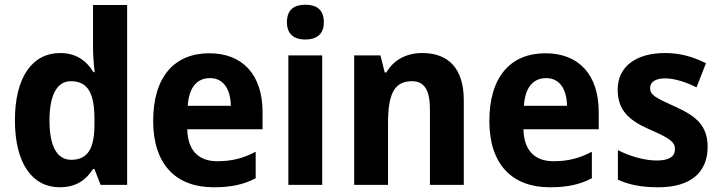

<svg xmlns="http://www.w3.org/2000/svg" viewBox="-20 -781 3045 811"><path d="M232 10C302 10 343 -21 373 -67H379L405 0H517V-760H373V-580C373 -550 376 -507 380 -476H375C345 -525 301 -557 234 -557C118 -557 43 -457 43 -273C43 -90 117 10 232 10ZM281 -106C222 -106 189 -161 189 -272C189 -380 221 -438 279 -438C354 -438 379 -383 379 -277V-256C379 -154 351 -106 281 -106Z M864 -556C718 -556 627 -458 627 -270C627 -86 724 10 882 10C958 10 1010 -2 1060 -28V-140C1006 -112 959 -100 898 -100C816 -100 773 -148 771 -235H1089V-308C1089 -465 1005 -556 864 -556ZM867 -451C925 -451 954 -403 955 -334H773C778 -413 813 -451 867 -451Z M1270 -761C1223 -761 1192 -741 1192 -687C1192 -635 1224 -614 1270 -614C1315 -614 1348 -635 1348 -687C1348 -741 1316 -761 1270 -761ZM1341 -547H1198V0H1341Z M1764 -557C1696 -557 1643 -528 1612 -475H1605L1587 -547H1476V0H1619V-259C1619 -380 1643 -438 1720 -438C1774 -438 1796 -398 1796 -320V0H1939V-358C1939 -493 1873 -557 1764 -557Z M2284 -556C2138 -556 2047 -458 2047 -270C2047 -86 2144 10 2302 10C2378 10 2430 -2 2480 -28V-140C2426 -112 2379 -100 2318 -100C2236 -100 2193 -148 2191 -235H2509V-308C2509 -465 2425 -556 2284 -556ZM2287 -451C2345 -451 2374 -403 2375 -334H2193C2198 -413 2233 -451 2287 -451Z M2969 -161C2969 -250 2920 -291 2833 -330C2747 -369 2726 -380 2726 -409C2726 -435 2749 -450 2790 -450C2829 -450 2878 -434 2922 -412L2962 -514C2906 -542 2852 -557 2789 -557C2668 -557 2589 -501 2589 -402C2589 -316 2636 -273 2722 -235C2810 -197 2831 -181 2831 -151C2831 -120 2807 -103 2754 -103C2705 -103 2641 -120 2590 -147V-22C2641 1 2693 10 2761 10C2899 10 2969 -54 2969 -161Z"/></svg>

Font: Noto Sans Georgian SemiCondensed Bold
Style: Regular
Weight: 700
Width: 4
Designer: Monotype Design Team, Akaki Razmadze
Foundry: Google LLC
Version: Version 2.005